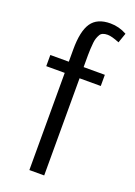

<svg xmlns="http://www.w3.org/2000/svg" viewBox="-134 -736 556 791"><g transform="rotate(20 144.5 -341.0)"><path d="M181 -620Q171 -603 169 -583Q166 -553 166 -527V-475H259V-426H166V0H101V-426H20V-475H101V-529Q101 -609 126 -645.5Q151 -682 209 -682Q247 -682 281 -663L266 -620Q232 -634 214 -634Q189 -634 181 -620Z"/></g></svg>

Font: Pavanam
Style: Regular
Weight: 400
Designer: Tharique Azeez
Foundry: Tharique Azeez
Version: Version 1.86; ttfautohint (v1.3) -l 8 -r 50 -G 200 -x 14 -D 